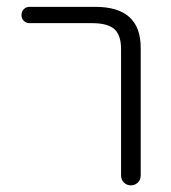

<svg xmlns="http://www.w3.org/2000/svg" viewBox="-20 -565 500 563"><path d="M66.4 -497.1Q56.6 -497.1 49.8 -503.9Q43 -510.7 43 -521Q43 -531.2 49.8 -538.1Q56.6 -544.9 66.4 -544.9H259.8Q392.6 -544.9 392.6 -424.8V-50.8Q392.6 -38.1 384.3 -29.8Q376 -21.5 363.8 -21.5Q351.6 -21.5 343.3 -29.8Q335 -38.1 335 -50.8V-420.9Q335 -461.9 315.4 -479.5Q295.9 -497.1 250 -497.1Z"/></svg>

Font: Gen Jyuu Gothic P Light
Style: Regular
Weight: 200
Designer: [Source Han Sans]
Ryoko NISHIZUKA  (kana & ideographs); Paul D. Hunt (Latin, Greek & Cyrillic); Wenlong ZHANG  (bopomofo
Version: Version 1.002.20150607